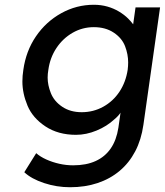

<svg xmlns="http://www.w3.org/2000/svg" viewBox="-20 -556 692 806"><path d="M274 230Q218 230 165 212.5Q112 195 82 167L132 87Q149 102 174.5 113.5Q200 125 229 131.5Q258 138 287 138Q342 138 381.5 120Q421 102 445 67Q469 32 477 -20L486 -83Q476 -68 460 -55Q429 -26 385.5 -8Q342 10 299 10Q224 10 170.5 -25.5Q117 -61 95.5 -112.5Q74 -164 74 -214Q74 -238 78 -263Q89 -342 131 -403.5Q173 -465 237 -500.5Q301 -536 374 -536Q404 -536 430.5 -528.5Q457 -521 479.5 -507.5Q502 -494 518 -478Q530 -466 539 -454L549 -525H652L582 -32Q573 31 547.5 79.5Q522 128 482 161.5Q442 195 389.5 212.5Q337 230 274 230ZM323 -85Q372 -85 413.5 -108Q455 -131 481.5 -171Q508 -211 516 -263Q518 -279 518 -294Q518 -328 505 -362Q492 -396 457.5 -419Q423 -442 374 -442Q326 -442 285 -418.5Q244 -395 217 -354.5Q190 -314 183 -263Q180 -246 180 -230Q180 -199 193.5 -165Q207 -131 241 -108Q275 -85 323 -85Z"/></svg>

Font: Lexend
Style: Italic
Weight: 400
Italic angle: -8.13011°
Designer: Bonnie Shaver-Troup, Thomas Jockin
Foundry: Lexend
Version: Version 1.007